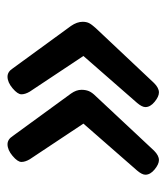

<svg xmlns="http://www.w3.org/2000/svg" viewBox="14 -513 443 511"><g transform="rotate(-90 235.5 -257.5)"><path d="M129 -445 242 -290Q252 -276 252 -262Q252 -251 248.5 -242.5Q245 -234 235 -224L90 -69Q77 -56 65 -56Q54 -56 40 -67.5Q26 -79 26 -92Q26 -101 37 -114L162 -257L67 -400Q60 -412 60 -422Q60 -432 76 -445.5Q92 -459 107 -459Q120 -459 129 -445ZM309 -445 422 -290Q433 -274 433 -259Q433 -249 429.5 -242Q426 -235 416 -224L270 -69Q257 -56 245 -56Q234 -56 220 -67.5Q206 -79 206 -92Q206 -101 217 -114L342 -257L247 -400Q240 -412 240 -422Q240 -432 256 -445.5Q272 -459 287 -459Q300 -459 309 -445Z"/></g></svg>

Font: Asap-MediumItalic
Style: Italic
Weight: 500
Italic angle: -6°
Designer: Pablo Cosgaya
Foundry: Omnibus-Type
Version: Version 2.000; ttfautohint (v1.8)